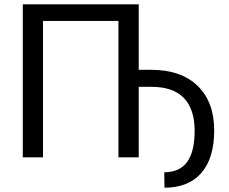

<svg xmlns="http://www.w3.org/2000/svg" viewBox="-20 -731 1064 892"><path d="M624.5 -406.7V-710.9H85.9V0H179.7V-633.8H530.3V0H624.5V-327.6H683.6C750.7 -327.6 800.8 -310.4 834 -275.9C867.2 -241.4 884 -191.1 884.3 -125C884.3 -58.9 872.6 -10 849.1 21.7C825.7 53.5 790.4 69.3 743.2 69.3L744.1 141.1C818.4 141.1 875.4 118.2 915.3 72.5C955.2 26.8 975.1 -39.1 975.1 -125C975.1 -213.5 949.4 -282.6 897.9 -332.3C846.5 -381.9 774.6 -406.7 682.1 -406.7Z"/></svg>

Font: Roboto1
Style: rg
Weight: 400
Designer: Google
Version: Version 2.137; 2017